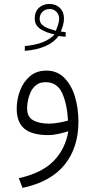

<svg xmlns="http://www.w3.org/2000/svg" viewBox="-20 -667 470 948"><path d="M304.2 -485.8Q284.2 -486.8 269 -489.3Q246.6 -457.5 203.9 -439Q161.1 -420.4 102.5 -416V-439.5Q156.7 -444.8 191.9 -459Q227.1 -473.1 249.5 -497.1Q212.9 -503.9 182.1 -522.2Q151.4 -540.5 151.4 -575.7Q151.4 -608.9 171.9 -628.2Q192.4 -647.5 223.6 -647.5Q255.4 -647.5 275.6 -627.9Q295.9 -608.4 295.9 -575.2Q295.9 -560.1 291.3 -543.2Q286.6 -526.4 280.3 -511.2Q286.1 -510.7 292 -509.8Q297.9 -508.8 304.2 -508.3ZM255.9 -515.1Q261.2 -528.3 266.6 -544.2Q272 -560.1 272 -574.7Q272 -595.7 258.3 -609.1Q244.6 -622.6 225.6 -622.6Q204.6 -622.6 190.2 -609.1Q175.8 -595.7 175.8 -573.7Q175.8 -555.2 189.2 -543.7Q202.6 -532.2 221.2 -525.9Q239.7 -519.5 255.9 -515.1ZM317.4 -19Q297.9 -12.7 270.3 -6.3Q242.7 0 218.8 0Q138.2 0 100.3 -31.7Q62.5 -63.5 62.5 -129.9Q62.5 -176.3 78.9 -219.5Q95.2 -262.7 127.7 -290.5Q160.2 -318.4 209 -318.4Q261.7 -318.4 296.9 -283.4Q332 -248.5 349.6 -191.2Q367.2 -133.8 367.2 -66.4Q367.2 62 298.8 146.5Q230.5 231 91.3 260.7L72.8 212.9Q186.5 187.5 244.6 128.2Q302.7 68.8 317.4 -19ZM315.9 -71.8Q311 -155.8 286.4 -208.5Q261.7 -261.2 205.1 -261.2Q176.8 -261.2 158.9 -247.3Q141.1 -233.4 131.3 -212.2Q121.6 -190.9 117.7 -169.4Q113.8 -147.9 113.8 -132.3Q113.8 -90.3 143.3 -73.5Q172.9 -56.6 221.2 -56.6Q244.1 -56.6 269 -61Q293.9 -65.4 315.9 -71.8Z"/></svg>

Font: Vazir Thin UI
Style: Thin-UI
Weight: 100
Designer: Saber Rastikerdar
Foundry: Saber Rastikerdar
Version: Version 30.0.0